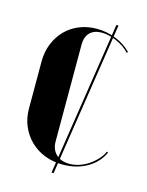

<svg xmlns="http://www.w3.org/2000/svg" viewBox="-94 -597 542 706"><g transform="rotate(15 176.5 -244.0)"><path d="M261 -537H269L179 49H171ZM30 -337Q30 -373 42.5 -404Q55 -435 77 -457.5Q99 -480 129.5 -492.5Q160 -505 196 -505Q234 -505 269 -491Q304 -477 328 -452L324 -448Q305 -469 274.5 -482.5Q244 -496 217 -496Q188 -496 172 -480Q156 -464 156 -434V-66Q156 -35 175 -17Q194 1 226 1Q244 1 262.5 -5Q281 -11 297.5 -22Q314 -33 327.5 -47.5Q341 -62 348 -78L353 -76Q335 -36 295 -13Q255 10 203 10Q165 10 133.5 -2.5Q102 -15 79 -37.5Q56 -60 43 -90.5Q30 -121 30 -158Z"/></g></svg>

Font: Moniqa Black
Style: Regular
Weight: 900
Designer: Rajesh Rajput
Foundry: Rajesh Rajput
Version: Version 1.000